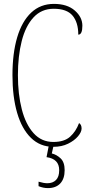

<svg xmlns="http://www.w3.org/2000/svg" viewBox="-20 -744 467 986"><path d="M254 10Q186 10 139 -36Q92 -82 68 -164.5Q44 -247 44 -358Q44 -471 68.5 -553Q93 -635 140.5 -679.5Q188 -724 257 -724Q325 -724 364 -690Q403 -656 403 -612Q403 -566 382 -566Q382 -629 352.5 -664Q323 -699 256 -699Q193 -699 152 -654.5Q111 -610 91.5 -533Q72 -456 72 -358Q72 -260 92 -182.5Q112 -105 152.5 -60Q193 -15 254 -15Q310 -15 340 -42Q370 -69 386 -112Q399 -104 399 -84Q399 -66 380.5 -44Q362 -22 329.5 -6Q297 10 254 10ZM226 222Q202 222 178 212V189Q205 197 223 197Q251 197 267.5 180.5Q284 164 284 130Q284 72 219 63L233 -9H258L246 44Q271 50 291.5 69.5Q312 89 312 130Q312 174 289.5 198Q267 222 226 222Z"/></svg>

Font: Noto Serif Myanmar ExtraCondensed Thin
Style: Regular
Weight: 100
Width: 2
Designer: Ben Mitchell and the Monotype Design Team
Foundry: Monotype Imaging Inc.
Version: Version 2.106; ttfautohint (v1.8.4.7-5d5b)